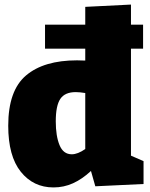

<svg xmlns="http://www.w3.org/2000/svg" viewBox="-20 -804 655 840"><path d="M214 16Q126 16 71 -52.5Q16 -121 16 -254Q16 -408 94 -474Q172 -540 317 -540Q334 -540 353 -539V-591H177V-696H353V-774L553 -784V-696H606V-591H553V-123L608 -99V1L397 11L378 -56Q339 -20 299 -2Q259 16 214 16ZM294 -129Q320 -129 353 -152V-397Q329 -401 311 -401Q264 -401 244 -371.5Q224 -342 224 -273Q224 -209 240.5 -169Q257 -129 294 -129Z"/></svg>

Font: Bitter Black
Style: Regular
Weight: 900
Designer: Sol Matas, and Bitter project Authors
Foundry: Sol Matas
Version: Version 2.001